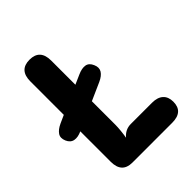

<svg xmlns="http://www.w3.org/2000/svg" viewBox="-201 -825 938 938"><g transform="rotate(-45 268.0 -355.5)"><path d="M164 0Q92 0 92 -78V-288Q64 -275 42 -279Q20 -283 9 -308Q-2 -334 10 -352Q22 -370 50 -383L92 -402V-633Q92 -711 164 -711Q236 -711 236 -633V-466L286 -488Q315 -501 336.5 -497.5Q358 -494 369 -468Q380 -443 368.5 -424.5Q357 -406 328 -393L236 -352V-189Q236 -173 233.5 -148.5Q231 -124 228 -108Q254 -139 292 -139H439Q476 -139 496 -121Q516 -103 516 -69Q516 0 439 0Z"/></g></svg>

Font: Madimi One
Style: Regular
Weight: 400
Designer: Taurai Valerie Mtake, Mirko Velimirovic
Foundry: TaVaTake
Version: Version 1.000; ttfautohint (v1.8.4.7-5d5b)